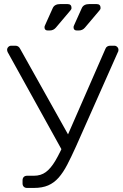

<svg xmlns="http://www.w3.org/2000/svg" viewBox="-20 -925 603 945"><path d="M113 0Q103 0 97 -6Q91 -12 91 -22V-37Q91 -48 97 -54Q103 -60 113 -60H147Q181 -60 205.5 -78Q230 -96 252.5 -134Q275 -172 301 -232L499 -685Q502 -693 508.5 -696.5Q515 -700 522 -700H543Q551 -700 557 -694Q563 -688 563 -680Q563 -676 562.5 -673.5Q562 -671 560 -668L354 -204Q331 -153 311 -114.5Q291 -76 268.5 -50.5Q246 -25 217 -12.5Q188 0 147 0ZM296 -166 18 -668Q15 -674 15 -680Q15 -688 21 -694Q27 -700 35 -700H56Q63 -700 69 -696.5Q75 -693 79 -685L332 -233ZM358 -775Q342 -775 342 -791Q342 -795 344 -799Q346 -803 347 -806L383 -886Q392 -905 420 -905H455Q475 -905 475 -886Q475 -879 469 -873L398 -789Q386 -775 368 -775ZM215 -775Q199 -775 199 -791Q199 -795 201 -799Q203 -803 204 -806L240 -886Q249 -905 277 -905H312Q332 -905 332 -886Q332 -879 326 -873L255 -789Q243 -775 225 -775Z"/></svg>

Font: Rubik Light Light
Style: Regular
Weight: 300
Version: Version 2.101